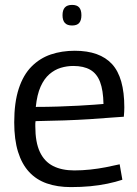

<svg xmlns="http://www.w3.org/2000/svg" viewBox="-20 -753 559 783"><path d="M269 10Q214 10 171 -5Q128 -20 98.5 -52Q69 -84 53.5 -134Q38 -184 38 -254Q38 -335 56.5 -391.5Q75 -448 109 -482Q143 -516 187.5 -531Q232 -546 285 -546Q387 -546 437 -491.5Q487 -437 487 -315Q487 -309 486.5 -298Q486 -287 485 -277Q464 -276 428.5 -273Q393 -270 346 -267Q299 -264 243 -262Q187 -260 125 -259Q124 -254 124 -249Q124 -244 124 -238Q124 -173 142.5 -133.5Q161 -94 196.5 -76Q232 -58 283 -58Q315 -58 348 -61.5Q381 -65 411.5 -71Q442 -77 468 -83L479 -20Q452 -11 418.5 -4Q385 3 348 6.5Q311 10 269 10ZM126 -317Q174 -317 218.5 -318.5Q263 -320 300.5 -322Q338 -324 364 -326Q390 -328 402 -329Q401 -385 388 -419Q375 -453 348 -468.5Q321 -484 279 -484Q253 -484 228 -476.5Q203 -469 181.5 -450.5Q160 -432 145.5 -399.5Q131 -367 126 -317ZM274 -649Q254 -649 244.5 -659.5Q235 -670 235 -691Q235 -712 244.5 -722.5Q254 -733 274 -733Q294 -733 303 -722.5Q312 -712 312 -691Q312 -670 303 -659.5Q294 -649 274 -649Z"/></svg>

Font: Georama ExtraCondensed Thin
Style: Regular
Weight: 400
Version: Version 1.001